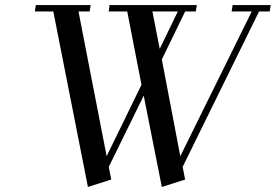

<svg xmlns="http://www.w3.org/2000/svg" viewBox="-20 -722 1086 756"><path d="M117.2 -676.8 121.1 -702.1H336.9L333 -676.8H289.1L399.9 -106.9L537.1 -388.2L481 -676.8H408.2L411.1 -702.1H754.9L751 -676.8H709L617.2 -487.8L689.9 -106.9L971.2 -676.8H892.1L896 -702.1H1045.9L1042 -676.8H1000L699.2 -64.9L709 -15.1L617.2 14.2L545.9 -345.2L408.2 -64.9L418 -15.1L326.2 14.2L189.9 -676.8ZM580.1 -676.8 608.9 -529.8 680.2 -676.8Z"/></svg>

Font: Dehuti
Style: Bold-Italic
Weight: 700
Version: Version 1.2